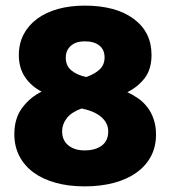

<svg xmlns="http://www.w3.org/2000/svg" viewBox="-20 -645 600 683"><path d="M128 -319Q90 -339 68.5 -371.5Q47 -404 47 -449Q47 -490 64 -522.5Q81 -555 112 -578Q143 -601 186 -613Q229 -625 281 -625Q392 -625 455.5 -578Q519 -531 519 -450Q519 -399 495 -367.5Q471 -336 433 -317Q453 -308 471.5 -295Q490 -282 504 -264Q518 -246 526.5 -221.5Q535 -197 535 -166Q535 -123 517 -89Q499 -55 465.5 -31Q432 -7 385 5.5Q338 18 281 18Q225 18 179 5.5Q133 -7 100 -31Q67 -55 49 -89.5Q31 -124 31 -168Q31 -224 59 -261.5Q87 -299 128 -319ZM270 -259Q234 -246 217.5 -224.5Q201 -203 201 -178Q201 -146 223 -128Q245 -110 281 -110Q319 -110 342 -127Q365 -144 365 -178Q365 -207 340.5 -228.5Q316 -250 270 -259ZM287 -371Q318 -382 335 -398.5Q352 -415 352 -441Q352 -468 333.5 -483Q315 -498 281 -498Q250 -498 232 -482Q214 -466 214 -440Q214 -411 234 -394.5Q254 -378 287 -371Z"/></svg>

Font: Baloo 2 Latin ExtraBold
Style: Regular
Weight: 400
Designer: Sarang Kulkarni and Ek Type
Foundry: Ek Type
Version: Version 1.001